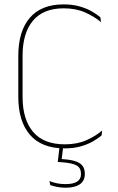

<svg xmlns="http://www.w3.org/2000/svg" viewBox="-20 -668 538 876"><path d="M275.5 9Q170 9 116.8 -52.8Q63.5 -114.5 63.5 -226.5V-413Q63.5 -525.5 116 -586.8Q168.5 -648 270.5 -648Q310 -648 342.2 -639Q374.5 -630 398.5 -616.2Q422.5 -602.5 438 -589L441 -567Q411 -592 369 -611Q327 -630 270.5 -630Q178 -630 130.5 -573.8Q83 -517.5 83 -413V-226.5Q83 -122.5 131.2 -66Q179.5 -9.5 275.5 -9.5Q332 -9.5 373.8 -28Q415.5 -46.5 446 -72.5L443.5 -50.5Q428 -36.5 403.8 -22.8Q379.5 -9 347.5 0Q315.5 9 275.5 9ZM268.5 -1 260.5 66.5 249.5 57Q252.5 57.5 259.8 57.8Q267 58 272 58.5Q321.5 62 344.2 77.2Q367 92.5 367 125V126.5Q367 157 344.2 172.8Q321.5 188.5 279 188.5Q259 188.5 240.5 184.8Q222 181 209.5 176.5L205.5 158Q221 164.5 239.5 168.2Q258 172 278.5 172Q314.5 172 332 160.5Q349.5 149 349.5 127V125.5Q349.5 98.5 330 87.2Q310.5 76 265 72.5Q260.5 72 255 71.8Q249.5 71.5 243.5 71L252 -1Z"/></svg>

Font: Anek Tamil Thin
Style: Regular
Weight: 250
Designer: Aadarsh Rajan (Tamil), Yesha Goshar (Latin)
Foundry: Ek Type
Version: Version 1.003